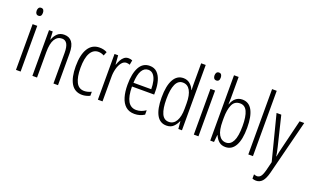

<svg xmlns="http://www.w3.org/2000/svg" viewBox="-99 -1309 3436 2099"><g transform="rotate(20 1619.0 -259.5)"><path d="M99 -732Q118 -732 126.5 -719Q135 -706 135 -686Q135 -640 99 -640Q81 -640 71.5 -652.5Q62 -665 62 -686Q62 -706 71 -719Q80 -732 99 -732ZM125 -532V0H71V-532Z M438 -542Q497 -542 528.5 -500Q560 -458 560 -370V0H507V-357Q507 -428 487 -461Q467 -494 429 -494Q376 -494 346 -445.5Q316 -397 316 -295V0H262V-532H305L310 -440H313Q327 -482 357.5 -512Q388 -542 438 -542Z M843 10Q756 10 713.5 -60.5Q671 -131 671 -261Q671 -396 716.5 -469Q762 -542 848 -542Q898 -542 936 -521L918 -476Q886 -494 852 -494Q792 -494 759 -435.5Q726 -377 726 -262Q726 -157 755.5 -97.5Q785 -38 849 -38Q888 -38 932 -59V-12Q913 -2 888.5 4Q864 10 843 10Z M1185 -541Q1195 -541 1207 -539Q1219 -537 1230 -532L1220 -478Q1213 -481 1202.5 -483.5Q1192 -486 1182 -486Q1149 -486 1125.5 -456Q1102 -426 1089.5 -378.5Q1077 -331 1078 -279V0H1024V-532H1066L1074 -427H1077Q1087 -456 1101 -482Q1115 -508 1135.5 -524.5Q1156 -541 1185 -541Z M1432 -542Q1486 -542 1519 -509Q1552 -476 1567.5 -422Q1583 -368 1583 -305V-263H1325Q1326 -37 1455 -37Q1511 -37 1565 -74V-23Q1540 -7 1511.5 1.5Q1483 10 1451 10Q1388 10 1348.5 -24.5Q1309 -59 1290.5 -121Q1272 -183 1272 -265Q1272 -395 1312 -468.5Q1352 -542 1432 -542ZM1432 -496Q1385 -496 1357.5 -449.5Q1330 -403 1326 -307H1533Q1533 -358 1523 -401Q1513 -444 1490.5 -470Q1468 -496 1432 -496Z M1823 10Q1747 10 1708.5 -59.5Q1670 -129 1670 -262Q1670 -398 1710 -470Q1750 -542 1824 -542Q1870 -542 1902 -514Q1934 -486 1948 -449H1951Q1950 -469 1949.5 -486Q1949 -503 1949 -520V-760H2002V0H1960L1952 -87H1949Q1933 -48 1903 -19Q1873 10 1823 10ZM1834 -37Q1889 -37 1919 -88.5Q1949 -140 1949 -233V-295Q1949 -390 1919.5 -442Q1890 -494 1834 -494Q1779 -494 1752 -434.5Q1725 -375 1725 -262Q1725 -153 1751 -95Q1777 -37 1834 -37Z M2168 -732Q2187 -732 2195.5 -719Q2204 -706 2204 -686Q2204 -640 2168 -640Q2150 -640 2140.5 -652.5Q2131 -665 2131 -686Q2131 -706 2140 -719Q2149 -732 2168 -732ZM2194 -532V0H2140V-532Z M2385 -512Q2385 -496 2384 -478Q2383 -460 2383 -442H2386Q2401 -489 2433 -515.5Q2465 -542 2510 -542Q2586 -542 2624.5 -472.5Q2663 -403 2663 -269Q2663 -132 2623.5 -61Q2584 10 2509 10Q2464 10 2434.5 -14.5Q2405 -39 2386 -83H2383L2375 0H2331V-760H2385ZM2501 -494Q2436 -494 2410.5 -435.5Q2385 -377 2385 -285V-248Q2385 -140 2415 -89Q2445 -38 2499 -38Q2552 -38 2580.5 -94.5Q2609 -151 2609 -270Q2609 -381 2583 -437.5Q2557 -494 2501 -494Z M2828 0H2774V-760H2828Z M2909 -532H2964L3048 -187Q3057 -148 3061 -127Q3065 -106 3068 -85H3071Q3076 -114 3081 -138Q3086 -162 3093 -188L3177 -532H3231L3070 103Q3051 177 3022 209Q2993 241 2950 241Q2939 241 2928.5 239Q2918 237 2907 233V183Q2927 191 2944 191Q2968 191 2985.5 170.5Q3003 150 3018 93L3043 -8Z"/></g></svg>

Font: Noto Sans Telugu ExtraCondensed Light
Style: Regular
Weight: 300
Width: 2
Designer: Jelle Bosma - Monotype Design Team
Foundry: Monotype Imaging Inc.
Version: Version 2.005; ttfautohint (v1.8.4.7-5d5b)